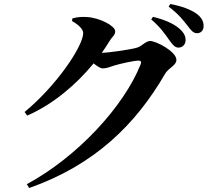

<svg xmlns="http://www.w3.org/2000/svg" viewBox="-20 -867 1040 960"><path d="M826 -667C843 -643 855 -629 872 -629C893 -629 908 -645 908 -666C908 -685 901 -702 879 -722C848 -750 801 -769 745 -783L736 -770C783 -730 807 -694 826 -667ZM915 -742C934 -717 945 -701 965 -701C985 -701 998 -715 998 -737C998 -760 988 -780 962 -799C934 -819 889 -836 832 -847L823 -834C876 -794 896 -765 915 -742ZM114 54 126 73C453 -42 659 -245 806 -499C824 -529 862 -539 862 -568C862 -609 761 -662 731 -662C709 -662 692 -638 666 -629C639 -620 523 -603 489 -603C502 -622 515 -640 526 -659C542 -686 556 -690 556 -711C556 -737 479 -779 412 -782C380 -784 362 -780 342 -775L340 -762C372 -744 396 -721 396 -702C396 -637 264 -440 103 -307L116 -289C245 -345 361 -444 448 -550C466 -536 482 -525 493 -525C513 -525 529 -532 550 -539C579 -548 651 -564 672 -564C684 -564 689 -559 683 -545C600 -336 368 -83 114 54Z"/></svg>

Font: Noto Serif SC
Style: Bold
Weight: 700
Designer: Ryoko NISHIZUKA 西塚涼子 (kana & ideographs); Frank Grießhammer (Latin, Greek & Cyrillic); Wenlong ZHANG 张文龙 (bopomofo); San
Foundry: Adobe
Version: Version 2.001;hotconv 1.1.0;makeotfexe 2.6.0